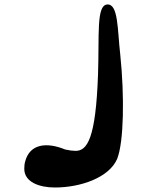

<svg xmlns="http://www.w3.org/2000/svg" viewBox="-20 -619 685 854"><path d="M88 132C88 191 155 215 224 215C339 215 465 171 501 88C531 13 534 -192 515 -375C502 -487 507 -604 456 -599C408 -594 422 -464 416 -288C406 -2 368 53 315 52C304 52 288 50 270 46C190 13 113 19 92 99C89 109 88 121 88 132Z"/></svg>

Font: Venom Sans
Style: Bd
Weight: 700
Version: Version 1.001